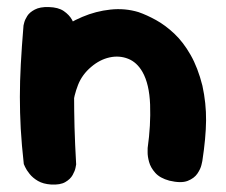

<svg xmlns="http://www.w3.org/2000/svg" viewBox="-20 -519 634 539"><path d="M455.5 -11.8Q429 -19 415.9 -33.8Q402.8 -48.5 398.5 -64.4Q394.2 -80.2 394.4 -91.9Q394.5 -103.5 394.5 -103.5Q403.5 -167.2 401.4 -225.2Q399.2 -283.2 380 -317Q364.2 -344.5 339.5 -354.1Q314.8 -363.8 287.5 -357.8Q260.2 -351.8 236 -331.2Q210.5 -309.8 199 -280.4Q187.5 -251 184.4 -221.1Q181.2 -191.2 179.8 -168Q179.5 -142.5 179.2 -126.1Q179 -109.8 179.6 -98.2Q180.2 -86.8 179.5 -74.8Q179.5 -74.8 179.1 -68Q178.8 -61.2 174.9 -52Q171 -42.8 160 -35.4Q149 -28 126.8 -26.2Q108.8 -25.2 94.5 -35.1Q80.2 -45 72.1 -55Q64 -65 64 -65Q54.2 -79.5 52.8 -93.8Q51.2 -108 52.1 -128.1Q53 -148.2 50 -179.5Q45.5 -218 45.1 -245.4Q44.8 -272.8 48.5 -294.4Q52.2 -316 61.2 -336.2Q70.2 -356.5 86.2 -380Q108 -407 140.2 -431.1Q172.5 -455.2 210.9 -471.5Q249.2 -487.8 290 -492.1Q330.8 -496.5 368.8 -485Q392 -477 418.1 -462.6Q444.2 -448.2 469.4 -424.5Q494.5 -400.8 515 -364.9Q535.5 -329 548.2 -278.5Q559 -229 558.5 -180.5Q558 -132 548 -67Q548 -67 545.5 -55.9Q543 -44.8 534.1 -31.6Q525.2 -18.5 506.8 -11.2Q488.2 -4 455.5 -11.8ZM123.2 -1Q101.2 -2.5 86.6 -11Q72 -19.5 63 -30.9Q54 -42.2 50.4 -50.4Q46.8 -58.5 46.8 -58.5Q40.8 -112.5 38.2 -158Q35.8 -203.5 35.8 -246.9Q35.8 -290.2 38.4 -338.8Q41 -387.2 46 -447.5Q46 -447.5 48 -455.6Q50 -463.8 56.5 -474.1Q63 -484.5 77.8 -492.2Q92.5 -500 117 -499.2Q143.8 -498.5 159.1 -487.9Q174.5 -477.2 182.1 -463.6Q189.8 -450 192.1 -439.8Q194.5 -429.5 194.5 -429.5Q191.2 -380.8 189.6 -338Q188 -295.2 188 -252.5Q188 -209.8 189.2 -162.2Q190.5 -114.8 193.8 -57.5Q193.8 -57.5 192.1 -48.5Q190.5 -39.5 184 -27.8Q177.5 -16 163.2 -7.8Q149 0.5 123.2 -1Z"/></svg>

Font: Sour Gummy Black
Style: Regular
Weight: 900
Version: Version 1.000